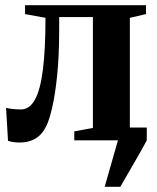

<svg xmlns="http://www.w3.org/2000/svg" viewBox="-20 -543 606 743"><path d="M385 180 436.5 0 429.5 -49.5H548V0Q531 32 512.5 64Q494 96 477 125.5Q460 155 445.5 180ZM57 8.5Q41 8.5 29.8 6.5Q18.5 4.5 11 2L3.5 -125.5Q13.5 -123 29.8 -121.2Q46 -119.5 61.5 -119.5Q94 -119.5 115 -157Q136 -194.5 146 -273Q156 -351.5 156 -474L77 -488.5V-523H545V-488.5L482.5 -474V-48L546.5 -34.5V0H267.5V-34.5L339.5 -48V-477H209V-428Q209 -326.5 201.2 -251.5Q193.5 -176.5 182.2 -127.8Q171 -79 159.5 -56Q143.5 -22.5 117.8 -7Q92 8.5 57 8.5Z"/></svg>

Font: Merriweather 96pt
Style: Bold
Weight: 700
Version: Version 2.100